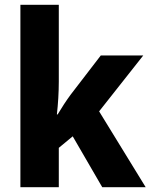

<svg xmlns="http://www.w3.org/2000/svg" viewBox="-20 -780 627 800"><path d="M225 -440V-760H65V0H225V-164L283 -212L406 0H587L393 -316L577 -549H400L274 -385C257 -362 236 -330 220 -303H217C222 -347 225 -395 225 -440Z"/></svg>

Font: Noto Sans Myanmar SemiCondensed ExtraBold
Style: Regular
Weight: 800
Width: 4
Designer: Monotype Design Team
Foundry: Monotype Imaging Inc.
Version: Version 2.107